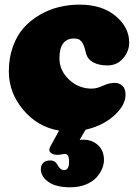

<svg xmlns="http://www.w3.org/2000/svg" viewBox="-20 -547 583 817"><path d="M278.8 250Q218.3 250 186 227.1Q153.8 204.1 153.8 172.9Q153.8 156.2 163.8 146Q173.8 135.7 194.3 135.7Q199.7 135.7 204.3 137Q209 138.2 211.7 139.9Q214.4 141.6 217.3 144.8Q220.2 147.9 221.4 149.7Q222.7 151.4 225.1 155.3Q227.5 159.2 228 160.2Q238.3 176.8 252.9 176.8Q273.9 176.8 273.9 142.1Q273.9 122.1 269 115Q264.2 107.9 254.9 107.9Q252.4 107.9 243.4 109.9Q234.4 111.8 222.2 111.8Q208.5 111.8 199.2 105.5Q189.9 99.1 189.9 90.3Q189.9 86.9 191.2 83.5Q192.4 80.1 193.6 77.6Q194.8 75.2 198 69.3Q201.2 63.5 203.1 60.1L231.4 8.8Q139.2 -7.3 78.4 -80.1Q17.6 -152.8 17.6 -243.2Q17.6 -300.3 34.7 -348.1Q51.8 -396 80.8 -428.5Q109.9 -460.9 148.7 -483.6Q187.5 -506.3 230.5 -516.8Q273.4 -527.3 318.8 -527.3Q414.1 -527.3 471.9 -479Q529.8 -430.7 529.8 -365.2Q529.8 -329.6 504.2 -299.1Q478.5 -268.6 437 -268.6Q400.9 -268.6 377 -281.5Q353 -294.4 346.2 -319.8Q345.7 -321.3 343.8 -329.1Q341.8 -336.9 341.1 -338.9Q340.3 -340.8 338.4 -347.7Q336.4 -354.5 335.2 -356.4Q334 -358.4 331.3 -363.5Q328.6 -368.7 326.7 -370.4Q324.7 -372.1 321.3 -375.5Q317.9 -378.9 314.2 -380.1Q310.5 -381.3 305.9 -382.3Q301.3 -383.3 295.9 -383.3Q232.9 -383.3 232.9 -298.8Q232.9 -247.1 273.7 -208.5Q314.5 -169.9 370.1 -169.9Q392.1 -169.9 418 -182.1Q443.8 -194.3 467.8 -194.3Q487.8 -194.3 501 -181.9Q514.2 -169.4 514.2 -144Q514.2 -99.1 465.8 -55.4Q417.5 -11.7 344.2 4.9L318.8 48.3Q326.7 47.4 334.5 47.4Q372.1 47.4 397.2 70.8Q422.4 94.2 422.4 133.8Q422.4 152.8 413.8 172.6Q405.3 192.4 388.7 210Q372.1 227.5 343.5 238.8Q314.9 250 278.8 250Z"/></svg>

Font: Cooper* Black
Style: Regular
Weight: 900
Designer: Owen Earl
Foundry: indestructible type*
Version: Version 0.001